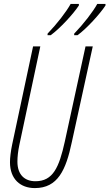

<svg xmlns="http://www.w3.org/2000/svg" viewBox="-20 -951 559 981"><path d="M359 -779V-771H376C423 -805 491 -880 519 -923V-931H477C455 -891 408 -830 359 -779ZM223 -779V-771H239C287 -806 355 -880 383 -923V-931H341C319 -891 272 -830 223 -779ZM158 10C275 10 317 -82 347 -225L454 -714H417L311 -227C282 -96 251 -25 161 -25C106 -25 69 -58 69 -125C69 -148 72 -179 79 -211L186 -714H149L42 -212C35 -178 31 -146 31 -122C31 -36 84 10 158 10Z"/></svg>

Font: Noto Sans ExtraCondensed ExtraLight
Style: Italic
Weight: 200
Width: 2
Italic angle: -12°
Designer: Monotype Design Team
Foundry: Monotype Imaging Inc.
Version: Version 2.013